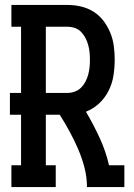

<svg xmlns="http://www.w3.org/2000/svg" viewBox="-20 -755 540 775"><path d="M26 0V-88H65V-292H20V-380H65V-647H26V-735H253Q281 -735 308 -728.5Q335 -722 358 -707.5Q381 -693 398 -670.5Q415 -648 425.5 -622Q436 -596 439.5 -568.5Q443 -541 443 -514Q443 -482 438 -450Q433 -418 418.5 -389Q404 -360 380.5 -338Q357 -316 327 -304Q357 -253 382 -199Q407 -145 420 -88H482V0H331Q331 -40 321 -78.5Q311 -117 295.5 -153Q280 -189 261 -224Q242 -259 221 -292H165V-88H205V0ZM165 -380H253Q268 -380 282.5 -385.5Q297 -391 307.5 -401.5Q318 -412 325 -425.5Q332 -439 336 -453.5Q340 -468 341.5 -483.5Q343 -499 343 -514Q343 -529 341.5 -544Q340 -559 336 -573.5Q332 -588 325 -601.5Q318 -615 307.5 -626Q297 -637 282.5 -642Q268 -647 253 -647H165Z"/></svg>

Font: Iosevka Curly Slab Semibold
Style: Regular
Weight: 600
Monospace: yes
Designer: Belleve Invis
Foundry: Belleve Invis
Version: Version 22.1.2; ttfautohint (v1.8.4)